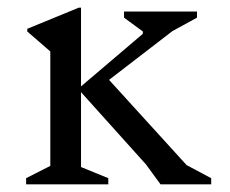

<svg xmlns="http://www.w3.org/2000/svg" viewBox="-20 -480 598 500"><path d="M48 0V-16L111 -48V-346L51 -398V-405L185 -460H191V-255L352 -392V-398L303 -434V-450H493V-434L429 -399L264 -272L466 -50L530 -16V0H398L360 -52L191 -240V-45L262 -16V0Z"/></svg>

Font: Spectral SC
Style: Regular
Weight: 400
Designer: Jean-Baptiste Levee
Foundry: Production Type
Version: Version 2.001